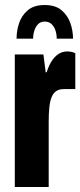

<svg xmlns="http://www.w3.org/2000/svg" viewBox="-20 -745 320 765"><path d="M39 0V-528H153L162 -457H166Q174 -483 185.5 -501Q197 -519 212.5 -529.5Q228 -540 248 -540Q255 -540 263.5 -538.5Q272 -537 280 -533V-390H234Q216 -390 204 -382Q192 -374 185.5 -357.5Q179 -341 176.5 -316.5Q174 -292 174 -259V0ZM158 -725Q201 -725 225.5 -704Q250 -683 260.5 -652.5Q271 -622 271 -591H206Q206 -608 201 -623.5Q196 -639 185.5 -649Q175 -659 158 -659Q142 -659 132 -649Q122 -639 117 -623.5Q112 -608 112 -591H46Q46 -622 56 -652.5Q66 -683 90.5 -704Q115 -725 158 -725Z"/></svg>

Font: Archivo ExtraCondensed ExtraBold
Style: Regular
Weight: 800
Width: 2
Designer: Hector Gatti
Foundry: Omnibus-Type
Version: Version 2.001